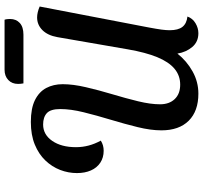

<svg xmlns="http://www.w3.org/2000/svg" viewBox="-44 -816 882 834"><g transform="rotate(-90 397.0 -399.0)"><path d="M407.3 21.7Q331.3 21.7 289.6 -20.2Q247.8 -62.2 247.8 -138.8Q247.8 -185.2 261.8 -242.1Q275.7 -299 294.1 -359.7Q312.5 -420.3 326.4 -476.7Q340.3 -533 340.3 -578Q340.3 -620 322.8 -636.3Q305.2 -652.7 273.2 -652.7Q229.3 -652.7 202 -613.1Q174.7 -573.5 174.7 -510Q174.7 -481.8 181.8 -455Q188.8 -428.2 203.2 -402.2Q193 -395.7 182.1 -392.7Q171.2 -389.7 159 -389.7Q129.5 -389.7 107.3 -404.3Q85.2 -419 73.7 -445.1Q62.2 -471.2 62.2 -505.8Q62.2 -543 75.8 -578.6Q89.5 -614.2 117 -643Q144.5 -671.8 186.1 -688.9Q227.7 -706 284.2 -706Q343.2 -706 379.2 -688.2Q415.2 -670.3 431.8 -639.1Q448.3 -607.8 448.3 -567.7Q448.3 -522.7 435.2 -466.7Q422.2 -410.7 404.7 -352.3Q387.2 -294 374.1 -240.2Q361 -186.3 361 -144.8Q361 -104.8 383.6 -81.1Q406.2 -57.3 446.2 -57.3Q486 -57.3 515.5 -82.1Q545 -106.8 565.7 -157.1Q586.3 -207.3 599.7 -284.7L652.7 -590.7Q660.2 -632.8 683.2 -655.8Q706.3 -678.8 738.2 -678.8Q748.7 -678.8 760.8 -676Q772.8 -673.2 785.7 -667.7L695 -195.3Q688.2 -159.2 685.4 -138.5Q682.7 -117.8 682.7 -103.2Q682.7 -66 697.2 -47.6Q711.7 -29.2 742.2 -25.8Q734.2 -3.3 713.2 9.2Q692.2 21.7 669.7 21.7Q632.3 21.7 609.9 -4.9Q587.5 -31.5 581.2 -69.3Q548.7 -28.5 503.6 -3.4Q458.5 21.7 407.3 21.7ZM451.8 -738.2Q450.7 -743.5 450.1 -750.2Q449.5 -757 449.5 -761.5Q449.5 -787.8 466.5 -804Q483.5 -820.2 511.3 -820.2H728.3Q730.3 -814.8 730.9 -808.2Q731.5 -801.7 731.5 -796.2Q731.5 -770 714.2 -754.1Q696.8 -738.2 663.5 -738.2Z"/></g></svg>

Font: Sansita Swashed Light
Style: Regular
Weight: 300
Designer: Pablo Cosgaya
Foundry: Omnibus-Type
Version: Version 1.003